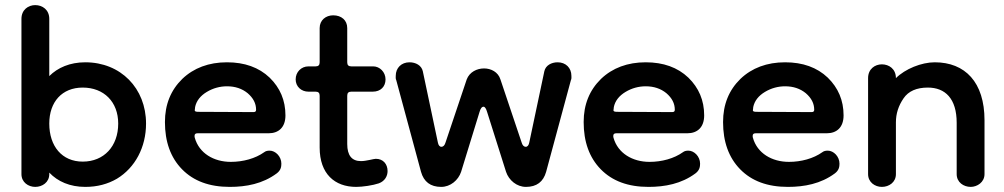

<svg xmlns="http://www.w3.org/2000/svg" viewBox="-20 -716 3932 752"><path d="M314 16C361 16 402 5 438 -16C509 -59 552 -139 552 -232C552 -370 453 -472 314 -472C254 -472 206 -451 173 -418V-642C173 -678 146 -696 118 -696C91 -696 64 -678 64 -642V-34C64 -2 91 16 118 16C146 16 173 -2 173 -34V-40C206 -5 254 16 314 16ZM304 -83C223 -83 173 -143 173 -232C173 -317 223 -373 304 -373C387 -373 443 -317 443 -232C443 -143 387 -83 304 -83Z M880 16C944 16 1009 4 1064 -37C1080 -49 1082 -63 1082 -75C1082 -103 1059 -126 1036 -126C1027 -126 1020 -124 1015 -120C980 -95 932 -82 884 -82C817 -82 760 -116 743 -176C742 -179 742 -181 742 -184C742 -191 746 -194 754 -194H1032C1071 -194 1098 -217 1098 -264C1098 -323 1077 -372 1036 -412C994 -452 938 -472 869 -472C798 -472 739 -450 694 -407C649 -363 626 -307 626 -238C626 -161 648 -99 693 -53C738 -7 800 16 880 16ZM757 -278C740 -278 743 -284 743 -286C743 -289 744 -291 744 -294C744 -295 744 -296 744 -296C749 -321 765 -341 790 -356C815 -371 842 -378 869 -378C901 -378 928 -369 950 -351C972 -332 983 -311 983 -286C983 -280 980 -277 973 -277Z M1375 16C1400 16 1441 10 1464 2C1488 -7 1498 -27 1498 -46C1498 -73 1481 -94 1452 -94C1443 -94 1415 -85 1394 -85C1358 -85 1340 -107 1340 -152V-341C1340 -352 1345 -357 1356 -357H1440C1471 -357 1490 -377 1490 -405C1490 -434 1467 -456 1442 -456H1356C1345 -456 1340 -461 1340 -472V-606C1340 -637 1317 -656 1285 -656C1256 -656 1232 -637 1232 -606V-472C1232 -461 1227 -456 1216 -456H1188C1160 -456 1138 -434 1138 -405C1138 -377 1160 -357 1188 -357H1216C1227 -357 1232 -352 1232 -341V-138C1232 -35 1291 16 1375 16Z M1708 16C1744 16 1775 -10 1786 -43L1858 -277C1862 -291 1867 -298 1874 -298C1879 -298 1884 -291 1888 -277L1962 -43C1973 -10 2004 16 2040 16C2082 16 2108 -4 2119 -43L2216 -402C2219 -407 2218 -415 2218 -419C2218 -450 2196 -472 2164 -472C2140 -472 2117 -460 2112 -437L2053 -158C2051 -147 2046 -141 2039 -141C2032 -141 2026 -147 2023 -158L1940 -405C1931 -434 1903 -448 1876 -448C1848 -448 1819 -434 1808 -405L1725 -158C1722 -147 1716 -141 1709 -141C1702 -141 1697 -147 1695 -158L1636 -437C1631 -460 1608 -472 1584 -472C1552 -472 1530 -450 1530 -419C1530 -415 1529 -407 1532 -402L1629 -43C1640 -4 1666 16 1708 16Z M2520 16C2584 16 2649 4 2704 -37C2720 -49 2722 -63 2722 -75C2722 -103 2699 -126 2676 -126C2667 -126 2660 -124 2655 -120C2620 -95 2572 -82 2524 -82C2457 -82 2400 -116 2383 -176C2382 -179 2382 -181 2382 -184C2382 -191 2386 -194 2394 -194H2672C2711 -194 2738 -217 2738 -264C2738 -323 2717 -372 2676 -412C2634 -452 2578 -472 2509 -472C2438 -472 2379 -450 2334 -407C2289 -363 2266 -307 2266 -238C2266 -161 2288 -99 2333 -53C2378 -7 2440 16 2520 16ZM2397 -278C2380 -278 2383 -284 2383 -286C2383 -289 2384 -291 2384 -294C2384 -295 2384 -296 2384 -296C2389 -321 2405 -341 2430 -356C2455 -371 2482 -378 2509 -378C2541 -378 2568 -369 2590 -351C2612 -332 2623 -311 2623 -286C2623 -280 2620 -277 2613 -277Z M3066 16C3130 16 3195 4 3250 -37C3266 -49 3268 -63 3268 -75C3268 -103 3245 -126 3222 -126C3213 -126 3206 -124 3201 -120C3166 -95 3118 -82 3070 -82C3003 -82 2946 -116 2929 -176C2928 -179 2928 -181 2928 -184C2928 -191 2932 -194 2940 -194H3218C3257 -194 3284 -217 3284 -264C3284 -323 3263 -372 3222 -412C3180 -452 3124 -472 3055 -472C2984 -472 2925 -450 2880 -407C2835 -363 2812 -307 2812 -238C2812 -161 2834 -99 2879 -53C2924 -7 2986 16 3066 16ZM2943 -278C2926 -278 2929 -284 2929 -286C2929 -289 2930 -291 2930 -294C2930 -295 2930 -296 2930 -296C2935 -321 2951 -341 2976 -356C3001 -371 3028 -378 3055 -378C3087 -378 3114 -369 3136 -351C3158 -332 3169 -311 3169 -286C3169 -280 3166 -277 3159 -277Z M3782 16C3807 16 3836 -2 3836 -34V-245C3836 -394 3760 -472 3641 -472C3589 -472 3525 -446 3489 -410C3489 -446 3462 -464 3434 -464C3407 -464 3380 -446 3380 -410V-34C3380 -2 3407 16 3434 16C3462 16 3489 -2 3489 -34V-237C3489 -271 3499 -302 3519 -331C3538 -359 3570 -373 3614 -373C3682 -373 3727 -330 3727 -235V-34C3727 -2 3754 16 3782 16Z"/></svg>

Font: Dongle
Style: Regular
Weight: 400
Designer: Yanghee Ryu
Foundry: Yanghee Ryu
Version: Version 2.000